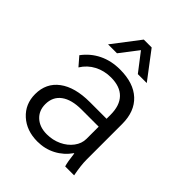

<svg xmlns="http://www.w3.org/2000/svg" viewBox="-201 -796 912 912"><g transform="rotate(45 255.0 -340.0)"><path d="M44 -142Q44 -216 99.5 -257.5Q155 -299 255 -299H367V-326Q367 -388 335.5 -420.5Q304 -453 243 -453Q198 -453 160.5 -433.5Q123 -414 100 -377L62 -421Q94 -464 141 -487Q188 -510 247 -510Q338 -510 387.5 -464Q437 -418 437 -334V-94Q437 -57 448 0H388Q381 -22 375 -74H373Q345 -34 303 -12Q261 10 211 10Q138 10 91 -32.5Q44 -75 44 -142ZM367 -164V-246H252Q185 -246 148.5 -219Q112 -192 112 -142Q112 -99 141 -72.5Q170 -46 218 -46Q258 -46 292 -62Q326 -78 346.5 -105.5Q367 -133 367 -164ZM226 -690H279L382 -554H322L252 -645L182 -554H122Z"/></g></svg>

Font: Sarabun Light
Style: Regular
Weight: 300
Designer: Suppakit Chalermlarp | Katatrad Co.,Ltd.
Foundry: Cadson Demak Co.,Ltd.
Version: Version 1.000; ttfautohint (v1.6)